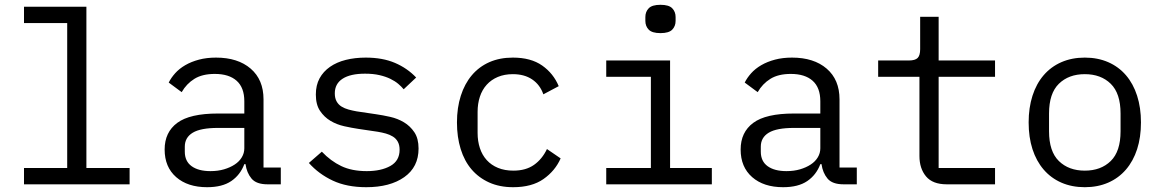

<svg xmlns="http://www.w3.org/2000/svg" viewBox="-20 -768 4840 800"><path d="M80 -68H260V-672H80V-740H340V-68H520V0H80Z M1095 0Q1048 0 1028 -24Q1008 -48 1003 -84H998Q981 -39 943.5 -13.5Q906 12 843 12Q762 12 714 -30Q666 -72 666 -145Q666 -217 718.5 -256Q771 -295 888 -295H998V-346Q998 -403 966 -431.5Q934 -460 875 -460Q823 -460 790 -439.5Q757 -419 737 -384L683 -424Q693 -444 710 -463Q727 -482 752 -496.5Q777 -511 809 -519.5Q841 -528 880 -528Q971 -528 1024.5 -482Q1078 -436 1078 -354V-70H1150V0ZM857 -55Q888 -55 913.5 -62.5Q939 -70 958 -82.5Q977 -95 987.5 -112.5Q998 -130 998 -150V-235H888Q816 -235 783 -215Q750 -195 750 -157V-136Q750 -96 778.5 -75.5Q807 -55 857 -55Z M1506 12Q1425 12 1366.5 -15.5Q1308 -43 1267 -89L1321 -136Q1358 -97 1402 -76Q1446 -55 1508 -55Q1568 -55 1606.5 -76.5Q1645 -98 1645 -144Q1645 -164 1637.5 -177.5Q1630 -191 1617 -199Q1604 -207 1588 -211.5Q1572 -216 1554 -219L1473 -231Q1446 -235 1414.5 -242Q1383 -249 1357 -264.5Q1331 -280 1313.5 -306Q1296 -332 1296 -374Q1296 -413 1311.5 -441.5Q1327 -470 1355 -489.5Q1383 -509 1421 -518.5Q1459 -528 1504 -528Q1574 -528 1625.5 -506Q1677 -484 1714 -445L1662 -396Q1653 -407 1639.5 -418.5Q1626 -430 1606.5 -439.5Q1587 -449 1561 -455Q1535 -461 1501 -461Q1440 -461 1407.5 -440Q1375 -419 1375 -379Q1375 -359 1382.5 -345.5Q1390 -332 1403 -324Q1416 -316 1432.5 -311.5Q1449 -307 1466 -304L1547 -292Q1575 -288 1606 -281Q1637 -274 1663 -258.5Q1689 -243 1706.5 -217Q1724 -191 1724 -149Q1724 -72 1664.5 -30Q1605 12 1506 12Z M2118 12Q2062 12 2018.5 -7.5Q1975 -27 1945 -62Q1915 -97 1899.5 -147Q1884 -197 1884 -258Q1884 -319 1900 -369Q1916 -419 1946 -454.5Q1976 -490 2019 -509Q2062 -528 2117 -528Q2192 -528 2239 -495Q2286 -462 2308 -409L2244 -375Q2230 -415 2197.5 -437Q2165 -459 2117 -459Q2082 -459 2054.5 -447.5Q2027 -436 2008 -415Q1989 -394 1979.5 -365Q1970 -336 1970 -302V-214Q1970 -180 1979.5 -151Q1989 -122 2008 -101Q2027 -80 2055 -68.5Q2083 -57 2119 -57Q2171 -57 2205 -81Q2239 -105 2259 -147L2316 -108Q2293 -56 2244.5 -22Q2196 12 2118 12Z M2732 -630Q2697 -630 2683 -644.5Q2669 -659 2669 -681V-697Q2669 -719 2683 -733.5Q2697 -748 2732 -748Q2767 -748 2781 -733.5Q2795 -719 2795 -697V-681Q2795 -659 2781 -644.5Q2767 -630 2732 -630ZM2506 -68H2692V-448H2506V-516H2772V-68H2946V0H2506Z M3495 0Q3448 0 3428 -24Q3408 -48 3403 -84H3398Q3381 -39 3343.5 -13.5Q3306 12 3243 12Q3162 12 3114 -30Q3066 -72 3066 -145Q3066 -217 3118.5 -256Q3171 -295 3288 -295H3398V-346Q3398 -403 3366 -431.5Q3334 -460 3275 -460Q3223 -460 3190 -439.5Q3157 -419 3137 -384L3083 -424Q3093 -444 3110 -463Q3127 -482 3152 -496.5Q3177 -511 3209 -519.5Q3241 -528 3280 -528Q3371 -528 3424.5 -482Q3478 -436 3478 -354V-70H3550V0ZM3257 -55Q3288 -55 3313.5 -62.5Q3339 -70 3358 -82.5Q3377 -95 3387.5 -112.5Q3398 -130 3398 -150V-235H3288Q3216 -235 3183 -215Q3150 -195 3150 -157V-136Q3150 -96 3178.5 -75.5Q3207 -55 3257 -55Z M3925 0Q3866 0 3838.5 -33Q3811 -66 3811 -118V-448H3639V-516H3767Q3793 -516 3803.5 -526.5Q3814 -537 3814 -563V-698H3891V-516H4126V-448H3891V-68H4126V0Z M4500 12Q4446 12 4402.5 -7Q4359 -26 4328.5 -61.5Q4298 -97 4282 -146.5Q4266 -196 4266 -258Q4266 -319 4282 -369Q4298 -419 4328.5 -454.5Q4359 -490 4402.5 -509Q4446 -528 4500 -528Q4554 -528 4597.5 -509Q4641 -490 4671.5 -454.5Q4702 -419 4718 -369Q4734 -319 4734 -258Q4734 -196 4718 -146.5Q4702 -97 4671.5 -61.5Q4641 -26 4597.5 -7Q4554 12 4500 12ZM4500 -57Q4567 -57 4608 -97Q4649 -137 4649 -221V-295Q4649 -379 4608 -419Q4567 -459 4500 -459Q4433 -459 4392 -419Q4351 -379 4351 -295V-221Q4351 -137 4392 -97Q4433 -57 4500 -57Z"/></svg>

Font: IBM Plox Mono
Style: Regular
Weight: 400
Monospace: yes
Designer: Mike Abbink, Paul van der Laan, Pieter van Rosmalen
Foundry: Bold Monday
Version: Version 2.1